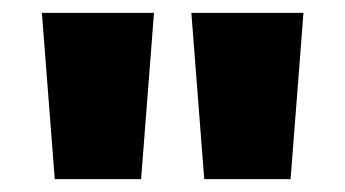

<svg xmlns="http://www.w3.org/2000/svg" viewBox="-20 -734 536 298"><path d="M219 -714 199 -456H65L45 -714ZM451 -714 431 -456H297L277 -714Z"/></svg>

Font: Noto Sans Myanmar Condensed Black
Style: Regular
Weight: 900
Width: 3
Designer: Monotype Design Team
Foundry: Monotype Imaging Inc.
Version: Version 2.107; ttfautohint (v1.8.4.7-5d5b)